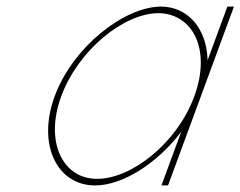

<svg xmlns="http://www.w3.org/2000/svg" viewBox="-20 -573 730 583"><path d="M146.1 -281C201.1 -430 356.1 -552 468.4 -553C551.5 -553 608.2 -485.1 610.3 -389.8L666.7 -543L670.4 -553H690.4L686.7 -543L591.6 -285C591.1 -283.7 590.6 -282.3 590.1 -281L493.9 -20L490.2 -10H470.2L473.9 -20L530.3 -172.9C458 -77.3 351.8 -9.3 268.2 -10C154.2 -10 91.5 -133 146.1 -281ZM166.1 -281C114.5 -141 171.2 -29 275.6 -30C379.3 -30 516.3 -137.8 568.5 -276.7L570.1 -281C622.1 -422 565.7 -532 461.1 -533C357.1 -533 218.1 -422 166.1 -281Z"/></svg>

Font: Nordica Plus
Style: NordicaClassicUltLtCondObl
Weight: 300
Version: Version 1.01